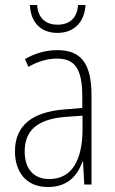

<svg xmlns="http://www.w3.org/2000/svg" viewBox="-20 -740 460 770"><path d="M323 -720H293C290 -671 262 -641 211 -641C161 -641 132 -670 129 -720H100C103 -647 147 -608 210 -608C277 -608 319 -651 323 -720ZM210 -539C165 -539 119 -526 80 -503L94 -472C136 -496 174 -505 208 -505C279 -505 310 -466 310 -353V-307L237 -301C111 -291 40 -238 40 -133C40 -54 82 10 172 10C254 10 291 -38 311 -92H313L318 0H347V-357C347 -486 305 -539 210 -539ZM240 -271 311 -276V-218C310 -101 270 -22 178 -22C115 -22 79 -62 79 -133C79 -219 133 -262 240 -271Z"/></svg>

Font: Noto Sans Tamil Condensed ExtraLight
Style: Regular
Weight: 200
Width: 3
Designer: Jelle Bosma - Monotype Design Team
Foundry: Monotype Imaging Inc.
Version: Version 2.004